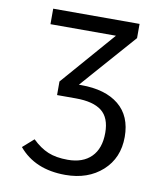

<svg xmlns="http://www.w3.org/2000/svg" viewBox="-83 -597 766 878"><g transform="rotate(10 300.0 -157.5)"><path d="M280 -205Q392 -205 454.5 -154Q517 -103 517 -6Q517 92 450.5 152Q384 212 279 212Q138 212 62 121L113 76Q149 111 186.5 126.5Q224 142 278 142Q348 142 387 103Q426 64 426 -9Q426 -79 386.5 -110Q347 -141 266 -141H179V-204L397 -455H93V-527H494V-461L269 -205Z"/></g></svg>

Font: Fira Mono
Style: Regular
Weight: 400
Designer: Carrois Corporate & Edenspiekermann AG
Foundry: Carrois Corporate GbR & Edenspiekermann AG
Version: Version 3.206;PS 003.206;hotconv 1.0.70;makeotf.lib2.5.58329